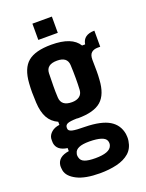

<svg xmlns="http://www.w3.org/2000/svg" viewBox="-174 -845 850 1121"><g transform="rotate(-20 251.0 -284.0)"><path d="M247 194Q156 194 105 168Q54 142 46 104Q45 98 44 88Q43 78 44 70Q51 20 119 10V-9Q55 -18 48 -66Q47 -76 47.5 -82Q48 -88 48 -95Q51 -116 70 -132.5Q89 -149 120 -153V-172Q80 -190 60 -226.5Q40 -263 37 -321Q35 -357 35 -384.5Q35 -412 37 -441Q43 -532 89 -570.5Q135 -609 235 -609Q363 -609 403 -543H422Q430 -599 500 -600V-500H485Q460 -500 445.5 -487.5Q431 -475 431 -444Q432 -399 432 -372.5Q432 -346 430 -321Q425 -231 380 -191.5Q335 -152 235 -152Q233 -152 231.5 -152.5Q230 -153 229 -153Q184 -152 169.5 -145Q155 -138 155 -123V-118Q155 -102 178.5 -96.5Q202 -91 257 -91Q357 -89 407 -59Q457 -29 467 30Q468 37 468.5 49Q469 61 467 73Q460 119 430 145Q400 171 352.5 182.5Q305 194 247 194ZM235 -252Q264 -252 281.5 -265Q299 -278 301 -303Q305 -371 301 -459Q298 -510 235 -510Q168 -510 166 -457Q165 -413 164.5 -378Q164 -343 166 -306Q169 -252 235 -252ZM252 102Q341 102 355 63Q361 48 355 32Q343 -1 251 -2Q207 -2 185 8Q163 18 159 36Q156 43 156.5 51Q157 59 159 65Q164 85 186.5 93.5Q209 102 252 102ZM174 -661V-762H295V-661Z"/></g></svg>

Font: Big Shoulders Text ExtraBold
Style: Regular
Weight: 800
Designer: Patric King
Foundry: XO Type Co
Version: Version 1.000; ttfautohint (v1.8.2)